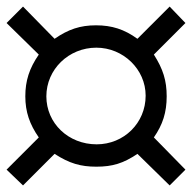

<svg xmlns="http://www.w3.org/2000/svg" viewBox="-42 -554 584 584"><g transform="rotate(90 250.0 -262.0)"><path d="M522 -40 426 -136C455 -181 465 -215 465 -263C465 -312 455 -345 426 -388L522 -486L474 -534L376 -438C337 -465 300 -477 251 -477C203 -477 168 -466 124 -438L28 -534L-22 -486L76 -388C47 -348 35 -310 35 -262C35 -214 47 -178 76 -136L-22 -40L28 10L124 -88C166 -59 204 -47 251 -47C298 -47 336 -60 376 -88L474 10ZM397 -264C397 -178 333 -111 251 -111C169 -111 103 -179 103 -263C103 -345 169 -413 249 -413C332 -413 397 -347 397 -264Z"/></g></svg>

Font: XITS Math
Style: Regular
Weight: 400
Designer: MicroPress Inc., with final additions and corrections provided by Coen Hoffman, Elsevier (retired)
Version: Version 1.108